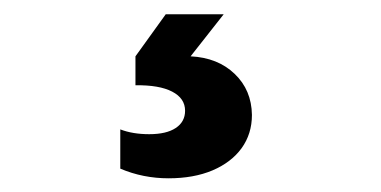

<svg xmlns="http://www.w3.org/2000/svg" viewBox="-20 -28 540 272"><path d="M150.4 210.9V155.3Q168 162.1 191.4 162.1Q215.8 162.1 229 153.3Q242.2 144.5 242.2 128.9Q242.2 111.3 223.9 101.8Q205.6 92.3 171.9 92.8V51.8L214.8 -7.8H296.9L250 51.8Q288.6 53.7 312.5 76.7Q336.4 99.6 336.9 134.8Q336.9 161.6 322.3 181.9Q307.6 202.1 281 213.4Q254.4 224.6 218.8 224.6Q182.6 224.6 150.4 210.9Z"/></svg>

Font: Wanted Sans Medium
Style: Regular
Weight: 500
Designer: Original Design by Kil Hyung-jin and Kang Hanbin, Wanted Lab, Inc; Hangeul from Source Han Sans by Jang Soo-young and Ka
Foundry: Wanted Lab, Inc.
Version: Version 1.001